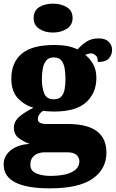

<svg xmlns="http://www.w3.org/2000/svg" viewBox="-34 -797 633 1050"><path d="M239 233Q-14 233 -14 103Q-14 56 24.5 25Q63 -6 128 -10Q97 -21 69.5 -41Q42 -61 42 -98Q42 -133 71.5 -158.5Q101 -184 149 -208Q99 -222 63.5 -260Q28 -298 28 -366Q28 -455 84.5 -503Q141 -551 262 -551Q302 -551 332 -545.5Q362 -540 390 -527Q415 -554 441 -570.5Q467 -587 507 -587Q542 -587 560.5 -568.5Q579 -550 579 -524Q579 -498 562 -478Q545 -458 501 -458Q501 -485 488 -495Q475 -505 465 -505Q454 -505 446 -502Q438 -499 432 -497Q458 -477 475.5 -446Q493 -415 493 -371Q493 -289 437.5 -238Q382 -187 262 -187Q252 -187 232 -188Q212 -189 204 -191Q194 -188 183.5 -174.5Q173 -161 173 -146Q173 -131 186 -125Q199 -119 216 -119H336Q548 -119 548 37Q548 128 472 180.5Q396 233 239 233ZM260 -254Q288 -254 301.5 -269Q315 -284 319.5 -309.5Q324 -335 324 -365Q324 -396 319.5 -423Q315 -450 301.5 -466.5Q288 -483 260 -483Q233 -483 219 -466Q205 -449 200 -422Q195 -395 195 -364Q195 -320 207.5 -287Q220 -254 260 -254ZM242 165Q316 165 358 144.5Q400 124 400 84Q400 65 384.5 50.5Q369 36 335 36H206Q192 36 174.5 42Q157 48 144.5 63Q132 78 132 104Q132 138 165 151.5Q198 165 242 165ZM256 -619Q211 -619 180.5 -639.5Q150 -660 150 -698Q150 -739 180.5 -758Q211 -777 256 -777Q299 -777 331 -758Q363 -739 363 -698Q363 -660 331 -639.5Q299 -619 256 -619Z"/></svg>

Font: Noto Serif Ethiopic Black
Style: Regular
Weight: 900
Designer: Monotype Design Team
Foundry: Monotype Imaging Inc.
Version: Version 2.102; ttfautohint (v1.8.4.7-5d5b)